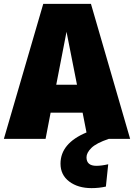

<svg xmlns="http://www.w3.org/2000/svg" viewBox="-45 -716 691 990"><path d="M401 95Q401 139 452 139Q478 139 513 131L501 246Q466 254 427 254Q357 254 312 220Q267 186 267 128Q267 23 401 -33L381 -135H216L190 0H-25L178 -696H424L626 0H516Q451 22 426 47Q401 72 401 95ZM245 -279H352L298 -552Z"/></svg>

Font: Fira Sans Black
Style: Regular
Weight: 900
Designer: Carrois Corporate & Edenspiekermann AG
Foundry: Carrois Corporate GbR & Edenspiekermann AG
Version: Version 4.203